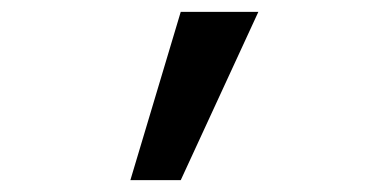

<svg xmlns="http://www.w3.org/2000/svg" viewBox="-20 -891 640 324"><path d="M285 -871H416L285 -587H200Z"/></svg>

Font: JuliaMono Italic
Style: Regular
Weight: 400
Italic angle: -9°
Monospace: yes
Designer: cormullion
Foundry: corm
Version: Version 0.049; ttfautohint (v1.8.4)